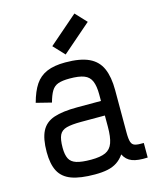

<svg xmlns="http://www.w3.org/2000/svg" viewBox="-130 -969 860 1070"><g transform="rotate(-15 300.0 -434.0)"><path d="M284 14Q199 14 149 -4.5Q99 -23 77 -64.5Q55 -106 55 -176Q55 -253 77 -296Q99 -339 149 -356Q199 -373 284 -373H421V-411Q421 -459 409 -487.5Q397 -516 367.5 -527.5Q338 -539 284 -539Q242 -539 218 -530.5Q194 -522 180 -499Q166 -476 155 -435L67 -457Q84 -520 109.5 -558Q135 -596 177 -614Q219 -632 284 -632Q370 -632 420 -608.5Q470 -585 491.5 -536Q513 -487 513 -411V-166Q513 -128 519 -110.5Q525 -93 542 -88.5Q559 -84 591 -85V-1Q534 2 501.5 -10.5Q469 -23 453 -56Q435 -30 411.5 -14.5Q388 1 357 7.5Q326 14 284 14ZM284 -71Q338 -71 367.5 -84.5Q397 -98 409 -131.5Q421 -165 421 -224V-289H284Q230 -289 200 -281Q170 -273 158.5 -249Q147 -225 147 -176Q147 -136 158.5 -113Q170 -90 200 -80.5Q230 -71 284 -71ZM298 -674 238 -738 404 -882 464 -818Z"/></g></svg>

Font: Victor Mono SemiBold
Style: Regular
Weight: 600
Monospace: yes
Designer: Rune Bjørnerås
Version: Version 1.561;gftools[0.9.30]